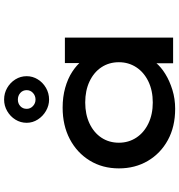

<svg xmlns="http://www.w3.org/2000/svg" viewBox="11 -874 873 935"><g transform="rotate(-90 447.5 -406.5)"><path d="M385 10Q298 10 233 -25.5Q168 -61 131.5 -123Q95 -185 95 -264Q95 -344 133 -406Q171 -468 237.5 -503Q304 -538 391 -538Q443 -538 487.5 -525.5Q532 -513 565 -491.5Q598 -470 618 -445Q638 -420 640 -395H608V-527H732V0H607V-140L633 -135Q631 -110 610 -84.5Q589 -59 555 -38Q521 -17 477.5 -3.5Q434 10 385 10ZM416 -99Q474 -99 518.5 -120.5Q563 -142 587.5 -179.5Q612 -217 612 -264Q612 -312 587.5 -349Q563 -386 518.5 -407Q474 -428 416 -428Q358 -428 313.5 -407Q269 -386 244.5 -349Q220 -312 220 -264Q220 -217 244.5 -179.5Q269 -142 313.5 -120.5Q358 -99 416 -99ZM430 -604Q401 -604 375 -619Q349 -634 333 -659Q317 -684 317 -713Q317 -743 332.5 -768Q348 -793 374 -808Q400 -823 430 -823Q461 -823 487 -808Q513 -793 528.5 -768Q544 -743 544 -713Q544 -684 528.5 -659Q513 -634 487 -619Q461 -604 430 -604ZM430 -670Q449 -670 462.5 -682.5Q476 -695 476 -713Q476 -732 462.5 -744Q449 -756 430 -756Q411 -756 398 -744Q385 -732 385 -713Q385 -695 398.5 -682.5Q412 -670 430 -670Z"/></g></svg>

Font: Lexend Peta Medium
Style: Regular
Weight: 500
Designer: Bonnie Shaver-Troup, Thomas Jockin
Foundry: Lexend
Version: Version 1.007